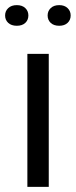

<svg xmlns="http://www.w3.org/2000/svg" viewBox="-53 -725 294 745"><path d="M136.2 0H53.2V-516.1H136.2ZM-33.2 -665Q-33.2 -682.1 -21 -693.6Q-8.8 -705.1 12.2 -705.1Q33.2 -705.1 45.2 -693.6Q57.1 -682.1 57.1 -665Q57.1 -647.5 45.2 -636.2Q33.2 -625 12.2 -625Q-8.8 -625 -21 -636.2Q-33.2 -647.5 -33.2 -665ZM176.8 -625Q155.8 -625 143.8 -636.2Q131.8 -647.5 131.8 -665Q131.8 -682.1 143.8 -693.6Q155.8 -705.1 176.8 -705.1Q197.3 -705.1 209.2 -693.6Q221.2 -682.1 221.2 -665Q221.2 -647.5 209.2 -636.2Q197.3 -625 176.8 -625Z"/></svg>

Font: Creato Display
Style: Regular
Weight: 400
Version: Version 1.000